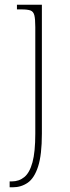

<svg xmlns="http://www.w3.org/2000/svg" viewBox="-20 -556 298 816"><path d="M21 240V215H30Q61 215 83.5 196.5Q106 178 118 134Q130 90 130 12V-441Q130 -475 126 -491Q122 -507 109.5 -511.5Q97 -516 72 -516H52V-536H158V12Q158 102 142 151.5Q126 201 98 220.5Q70 240 34 240Z"/></svg>

Font: Noto Serif Lao SemiCondensed Thin
Style: Regular
Weight: 100
Width: 4
Designer: Monotype Design Team
Foundry: Monotype Imaging Inc.
Version: Version 2.003; ttfautohint (v1.8.4.7-5d5b)